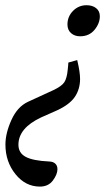

<svg xmlns="http://www.w3.org/2000/svg" viewBox="-100 -440 421 721"><path d="M200.7 -303.7Q180.2 -303.7 166.7 -315.7Q153.3 -327.6 153.3 -348.1Q153.3 -377.9 174.3 -399.2Q195.3 -420.4 225.1 -420.4Q247.1 -420.4 261 -409.4Q274.9 -398.4 274.9 -378.9Q274.9 -352.1 254.9 -327.9Q234.9 -303.7 200.7 -303.7ZM49.8 260.7Q-4.4 260.7 -42 213.9Q-79.6 167 -79.6 103Q-79.6 60.1 -57.1 10.5Q-34.7 -39.1 4.9 -57.6L99.6 -101.1Q131.8 -116.2 141.6 -131.3Q151.4 -146.5 154.3 -178.2Q155.3 -183.1 155.8 -192.6Q156.2 -202.1 156.7 -205.1L189.9 -214.4Q200.7 -169.9 200.7 -143.6Q200.7 -105.5 181.2 -76.4Q161.6 -47.4 113.8 -25.4L54.2 1Q-30.8 41 -30.8 103.5Q-30.8 134.3 -3.7 148.9Q23.4 163.6 85.4 166.5Q99.6 167 107.7 174.6Q115.7 182.1 115.7 195.3Q115.7 214.8 98.6 237.8Q81.5 260.7 49.8 260.7Z"/></svg>

Font: Elstob 6pt
Style: Italic
Weight: 400
Italic angle: -20°
Designer: Peter S. Baker
Version: Version 1.015